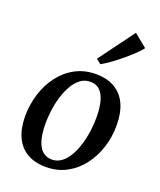

<svg xmlns="http://www.w3.org/2000/svg" viewBox="-156 -944 875 1052"><g transform="rotate(20 282.0 -418.0)"><path d="M324.5 -561Q389.5 -561 434.5 -534.8Q479.5 -508.5 502.8 -458.2Q526 -408 526 -336.5Q526.5 -268.5 506.5 -206Q486.5 -143.5 449 -94.5Q411.5 -45.5 358.2 -17Q305 11.5 238.5 11.5Q174.5 11.5 129.5 -14.5Q84.5 -40.5 61.2 -90.2Q38 -140 37.5 -210.5Q37.5 -279 57.2 -342.2Q77 -405.5 114.5 -454.8Q152 -504 205.2 -532.5Q258.5 -561 324.5 -561ZM309.5 -511Q278 -511 253 -492.5Q228 -474 209.8 -442.8Q191.5 -411.5 179.5 -372.5Q167.5 -333.5 161.8 -292Q156 -250.5 156 -212Q156.5 -152 168.2 -113.5Q180 -75 202.2 -56.5Q224.5 -38 255.5 -38Q286.5 -38 311.2 -56.5Q336 -75 354 -106Q372 -137 384 -176Q396 -215 401.8 -256.5Q407.5 -298 407.5 -336.5Q407.5 -395.5 396.5 -434Q385.5 -472.5 364 -491.8Q342.5 -511 309.5 -511ZM299.5 -641.5 452 -848.5 528 -786.5Q521 -776 504.2 -759Q487.5 -742 464.8 -721.8Q442 -701.5 417 -681.8Q392 -662 368.5 -645.8Q345 -629.5 327.5 -620Z"/></g></svg>

Font: Merriweather 36pt Medium
Style: Italic
Weight: 500
Italic angle: -7.8°
Version: Version 2.101